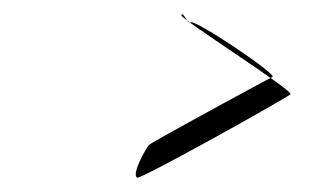

<svg xmlns="http://www.w3.org/2000/svg" viewBox="-20 -487 430 267"><path d="M171 -240C177 -238 381 -352 384 -356C387 -362 229 -462 232 -466C235 -472 240 -453 245 -456C252 -460 365 -384 359 -380C354 -378 194 -291 188 -286C183 -282 162 -243 171 -240Z"/></svg>

Font: pokerface
Style: oblique
Weight: 400
Version: Version 1